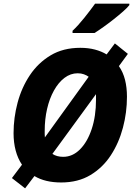

<svg xmlns="http://www.w3.org/2000/svg" viewBox="-20 -986 738 1048"><path d="M117 42 45 -14 100 -87Q77 -121 65.5 -164.5Q54 -208 54 -259Q54 -343 76 -425.5Q98 -508 143 -575.5Q188 -643 256.5 -684Q325 -725 418 -725Q462 -725 498 -715.5Q534 -706 562 -689L607 -749L678 -692L629 -625Q652 -592 662.5 -550Q673 -508 673 -458Q673 -372 651 -289Q629 -206 585 -138.5Q541 -71 473.5 -30.5Q406 10 314 10Q226 10 168 -25ZM225 -236 464 -567Q453 -575 438 -580.5Q423 -586 404 -586Q365 -586 332 -561Q299 -536 274.5 -492Q250 -448 237 -391.5Q224 -335 224 -272Q224 -264 224 -254.5Q224 -245 225 -236ZM325 -130Q376 -130 416.5 -170.5Q457 -211 480.5 -281.5Q504 -352 504 -442V-472L266 -146Q290 -130 325 -130ZM376 -806V-818Q406 -846 440 -888.5Q474 -931 499 -966H686V-958Q675 -944 652.5 -924Q630 -904 601.5 -881.5Q573 -859 545 -839Q517 -819 496 -806Z"/></svg>

Font: Noto Sans Disp ExtBd
Style: Italic
Weight: 800
Italic angle: -12°
Designer: Monotype Design Team
Foundry: Monotype Imaging Inc.
Version: Version 2.000;GOOG;noto-source:20170915:90ef993387c0